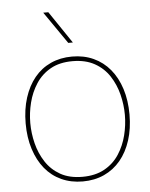

<svg xmlns="http://www.w3.org/2000/svg" viewBox="-53 -773 648 827"><g transform="rotate(-5 271.0 -359.5)"><path d="M272 10Q221 10 179.5 -9Q138 -28 109 -63.5Q80 -99 64 -149Q48 -199 48 -260Q48 -321 64 -371Q80 -421 109 -456.5Q138 -492 179.5 -511Q221 -530 272 -530Q323 -530 364.5 -511Q406 -492 435.5 -456.5Q465 -421 481 -371Q497 -321 497 -260Q497 -199 481 -149Q465 -99 435.5 -63.5Q406 -28 364.5 -9Q323 10 272 10ZM272 -10Q328 -10 367.5 -32Q407 -54 431 -91Q455 -128 466 -172Q477 -216 477 -260Q477 -304 466 -348Q455 -392 431 -429Q407 -466 367.5 -488Q328 -510 272 -510Q216 -510 177 -488Q138 -466 114 -429Q90 -392 79 -348Q68 -304 68 -260Q68 -216 79 -172Q90 -128 114 -91Q138 -54 177 -32Q216 -10 272 -10ZM261 -590 165 -729H187L281 -590Z"/></g></svg>

Font: Murecho Thin Thin
Style: Regular
Weight: 250
Version: Version 1.010